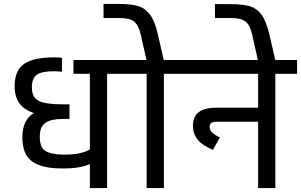

<svg xmlns="http://www.w3.org/2000/svg" viewBox="-20 -950 1521 970"><path d="M631 -647V-577H521V0H434V-121Q382 -99 307 -99H292Q191 -99 142 -134.5Q93 -170 93 -256Q93 -300 107 -330Q121 -360 151 -379Q101 -396 77.5 -428.5Q54 -461 54 -515Q54 -594 101.5 -627Q149 -660 250 -660H262Q279 -660 293 -658V-588L262 -590H250Q193 -590 167 -573Q141 -556 141 -507Q142 -456 177.5 -439.5Q213 -423 294 -423H331V-349H297Q238 -349 209.5 -329.5Q181 -310 181 -259Q181 -206 208.5 -188Q236 -170 297 -169H315Q388 -169 434 -195V-577H351V-647Z M918 -577H808V0H721V-577H611V-647H720L691 -775Q680 -824 657 -841.5Q634 -859 585 -859H503V-930H585Q644 -930 680 -918.5Q716 -907 739.5 -874Q763 -841 778 -775L807 -647H918Z M1481 -647V-577H1371V0H1284V-335H1079Q1057 -335 1048 -329.5Q1039 -324 1039 -308Q1039 -279 1091 -256L1056 -193Q1003 -215 979 -244Q955 -273 955 -316Q955 -406 1072 -406H1284V-577H898V-647Z M1254 -775Q1243 -824 1220 -841.5Q1197 -859 1148 -859H1066V-929H1148Q1208 -929 1243.5 -918Q1279 -907 1302.5 -874Q1326 -841 1341 -775L1373 -637H1285Z"/></svg>

Font: Biryani
Style: Regular
Weight: 400
Designer: Dan Reynolds and Mathieu Réguer
Foundry: Dan Reynolds and Mathieu Réguer
Version: Version 1.004; ttfautohint (v1.1) -l 5 -r 5 -G 72 -x 0 -D la